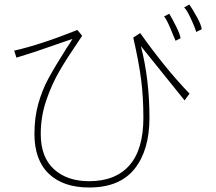

<svg xmlns="http://www.w3.org/2000/svg" viewBox="-20 -754 960 853"><path d="M852 -612Q845 -635 827.5 -672.5Q810 -710 798 -721L821 -734Q834 -716 854.5 -679Q875 -642 876 -624ZM760 -573 749 -599Q722 -667 709 -681L732 -693Q745 -672 763 -635.5Q781 -599 782 -584ZM606 -549Q644 -401 644 -231Q644 -87 578 -4Q512 79 376 79Q261 79 197 18Q133 -43 133 -159Q133 -232 150 -292.5Q167 -353 194.5 -404Q222 -455 275 -539Q289 -559 302 -581Q302 -581 278 -573Q128 -520 53 -498L43 -529Q162 -556 324 -621L345 -595L333 -577Q279 -498 244.5 -439Q210 -380 185.5 -308Q161 -236 161 -159Q161 -56 219.5 -2.5Q278 51 376 51Q493 51 555 -19.5Q617 -90 617 -231Q617 -322 607 -400Q597 -478 572 -587L603 -607Q714 -450 822 -338L800 -308Z"/></svg>

Font: LINE Seed Sans KR Thin
Style: Regular
Weight: 250
Designer: LINE BX Design & Sandoll Inc & Dalton Maag Ltd
Foundry: Sandoll Inc.
Version: Version 1.000